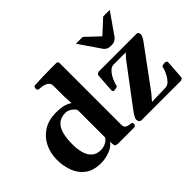

<svg xmlns="http://www.w3.org/2000/svg" viewBox="-127 -1091 1442 1442"><g transform="rotate(-45 594.0 -370.5)"><path d="M265.6 14.2Q185.5 14.2 137.5 -22Q89.4 -58.1 68.1 -116.2Q46.9 -174.3 46.9 -240.2Q46.9 -306.2 74.2 -364.3Q101.6 -422.4 156.7 -458.7Q211.9 -495.1 295.9 -495.1Q335 -495.1 364.3 -489Q393.6 -482.9 426.3 -462.9L421.9 -539.6V-648.9Q421.9 -666.5 414.3 -677.7Q406.7 -689 393.3 -695.6Q379.9 -702.1 362.1 -705.3Q344.2 -708.5 323.7 -710Q318.8 -712.4 315.4 -716.3Q312 -720.2 312 -729.5Q312 -735.4 315.2 -742.9Q318.4 -750.5 323.7 -751Q369.6 -753.9 416.7 -755.1Q463.9 -756.3 502.4 -756.3Q541 -756.3 560.5 -756.3Q564.5 -756.3 569.8 -752.2Q575.2 -748 575.2 -736.3V-85.4Q575.2 -54.2 593.5 -47.1Q611.8 -40 629.9 -38.1Q640.1 -37.1 643.8 -34.2Q647.5 -31.2 647.5 -20Q647.5 -14.6 643.3 -7.3Q639.2 0 630.9 0H462.9Q433.6 0 429.4 -13.4Q425.3 -26.9 425.8 -52.7Q400.9 -18.6 354.2 -2.2Q307.6 14.2 265.6 14.2ZM335.4 -56.6Q357.9 -56.6 383.5 -68.1Q409.2 -79.6 421.9 -102.1V-391.1Q415.5 -409.2 390.9 -426.5Q366.2 -443.8 343.3 -443.8Q293 -443.8 264.2 -418.2Q235.4 -392.6 223.4 -346.7Q211.4 -300.8 211.4 -240.2Q211.4 -187 223.1 -145.5Q234.9 -104 262 -80.3Q289.1 -56.6 335.4 -56.6ZM704.6 0Q694.8 0 688 -9.5Q681.2 -19 681.2 -29.3Q681.2 -41.5 688.5 -54.4Q695.8 -67.4 709 -86.9L951.2 -409.2L999.5 -460.9L1002.9 -443.8H855Q833.5 -443.8 816.2 -428Q798.8 -412.1 786.1 -389.9Q773.4 -367.7 766.4 -347.4Q759.3 -327.1 758.3 -318.4Q757.3 -309.1 742.9 -305.7Q728.5 -302.2 720.7 -302.2Q715.3 -302.2 710.2 -306.4Q705.1 -310.5 705.6 -318.8L715.3 -464.4Q716.3 -473.1 723.6 -479Q731 -484.9 738.3 -485.4H1134.3Q1149.9 -485.4 1154.8 -477.3Q1159.7 -469.2 1159.7 -459Q1159.7 -450.7 1153.3 -437.3Q1147 -423.8 1136.7 -409.7L903.3 -92.3L844.2 -23.4L841.8 -41L1006.8 -45.4Q1026.9 -45.9 1043.5 -61Q1060.1 -76.2 1072.5 -97.2Q1085 -118.2 1092.3 -137.7Q1099.6 -157.2 1100.6 -166Q1101.6 -175.8 1112.3 -179Q1123 -182.1 1138.7 -182.1Q1144 -182.1 1150.6 -178Q1157.2 -173.8 1156.2 -165.5L1146.5 -20Q1146 -10.7 1138.4 -5.6Q1130.9 -0.5 1123.5 0ZM944.3 -556.6Q919.4 -556.6 905 -563.7Q890.6 -570.8 883.3 -581.5L764.6 -754.4H836.9L944.3 -653.3L1054.2 -754.4H1124L1002.9 -581.5Q995.1 -573.2 982.4 -564.9Q969.7 -556.6 944.3 -556.6Z"/></g></svg>

Font: Gelasio
Style: Regular
Weight: 400
Designer: Eben Sorkin
Foundry: Eben Sorkin
Version: Version 1.008